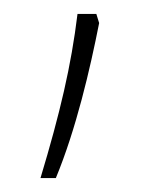

<svg xmlns="http://www.w3.org/2000/svg" viewBox="-20 -126 218 275"><path d="M122 -93 118 -106H91C82 -32 66 36 38 129H60C89 59 109 -27 122 -93Z"/></svg>

Font: Noto Sans Condensed Thin
Style: Regular
Weight: 100
Width: 3
Designer: Monotype Design Team
Foundry: Monotype Imaging Inc.
Version: Version 2.013